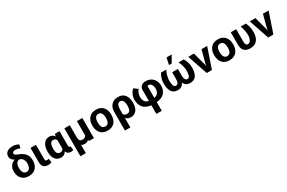

<svg xmlns="http://www.w3.org/2000/svg" viewBox="184 -2450 6522 4366"><g transform="rotate(-30 3445.5 -267.0)"><path d="M93.8 -610.8Q93.8 -685.5 147.9 -726.3Q202.1 -767.1 301.8 -767.1Q338.9 -767.1 374.8 -756.6Q410.6 -746.1 450.7 -726.6L429.2 -636.2Q402.3 -647 371.3 -654.8Q340.3 -662.6 307.1 -662.6Q269.5 -662.6 249.3 -649.7Q229 -636.7 229 -614.3Q229 -595.7 244.6 -578.6Q260.3 -561.5 305.2 -544.9Q422.4 -503.9 479 -436Q535.6 -368.2 535.6 -264.6V-254.9Q535.6 -136.2 469.5 -63.2Q403.3 9.8 285.2 9.8Q165.5 9.8 99.4 -61.8Q33.2 -133.3 33.2 -249V-258.8Q33.2 -340.3 75.4 -399.2Q117.7 -458 183.1 -474.6L185.1 -480Q140.6 -502 117.2 -534.2Q93.8 -566.4 93.8 -610.8ZM175.3 -260.7Q175.3 -189 202.4 -144Q229.5 -99.1 285.2 -99.1Q339.4 -99.1 366.5 -144Q393.6 -189 393.6 -260.7V-270.5Q393.6 -325.2 363.8 -371.3Q334 -417.5 285.2 -428.2Q230.5 -428.2 202.9 -383.8Q175.3 -339.4 175.3 -270.5Z M773.9 -527.8V-156.7Q773.9 -124.5 784.7 -112.5Q795.4 -100.6 818.4 -100.6Q832.5 -100.6 840.6 -102.3Q848.6 -104 866.2 -109.4L880.9 -6.8Q857.4 2.9 837.2 6.6Q816.9 10.3 789.6 10.3Q711.4 10.3 671.4 -30.5Q631.3 -71.3 631.3 -158.7V-527.8Z M1392.6 -527.8V-168.5Q1392.6 -131.3 1401.1 -116.9Q1409.7 -102.5 1427.7 -102.5Q1430.7 -102.5 1433.1 -103Q1435.5 -103.5 1438 -104.5L1450.2 -2.4Q1434.6 4.9 1420.9 7.6Q1407.2 10.3 1388.7 10.3Q1342.8 10.3 1312.5 -9Q1282.2 -28.3 1266.1 -69.8Q1242.2 -29.8 1209.5 -9.8Q1176.8 10.3 1130.4 10.3Q1030.8 10.3 977.8 -59.8Q924.8 -129.9 924.8 -249.5V-259.8Q924.8 -387.2 978 -462.6Q1031.2 -538.1 1131.3 -538.1Q1173.3 -538.1 1204.3 -519.8Q1235.4 -501.5 1258.8 -465.8L1269 -527.8ZM1067.4 -249.5Q1067.4 -178.7 1090.1 -138.9Q1112.8 -99.1 1166.5 -99.1Q1196.8 -99.1 1217 -111.6Q1237.3 -124 1251 -148.9Q1250.5 -152.8 1250.5 -157Q1250.5 -161.1 1250.5 -168.5V-375.5Q1236.8 -401.4 1216.8 -414.8Q1196.8 -428.2 1167.5 -428.2Q1114.3 -428.2 1090.8 -382.3Q1067.4 -336.4 1067.4 -259.8Z M1662.6 -528.3V-225.6Q1662.6 -151.4 1684.1 -126Q1705.6 -100.6 1750.5 -100.6Q1788.1 -100.6 1812 -113.8Q1835.9 -127 1849.6 -152.8V-528.3H1992.2V0H1859.4L1856.4 -32.7Q1834.5 -11.2 1807.6 -0.5Q1780.8 10.3 1747.1 10.3Q1721.7 10.3 1700.9 5.1Q1680.2 0 1662.6 -11.2V203.1H1520.5V-528.3Z M2102.5 -269Q2102.5 -389.6 2167.5 -463.9Q2232.4 -538.1 2351.1 -538.1Q2470.7 -538.1 2535.9 -463.9Q2601.1 -389.6 2601.1 -269V-258.8Q2601.1 -137.2 2536.1 -63.7Q2471.2 9.8 2352.1 9.8Q2232.4 9.8 2167.5 -63.7Q2102.5 -137.2 2102.5 -258.8ZM2244.6 -258.8Q2244.6 -185.1 2269.5 -142.3Q2294.4 -99.6 2352.1 -99.6Q2408.2 -99.6 2433.3 -142.6Q2458.5 -185.5 2458.5 -258.8V-269Q2458.5 -340.8 2433.1 -384.5Q2407.7 -428.2 2351.1 -428.2Q2294.9 -428.2 2269.8 -384.3Q2244.6 -340.3 2244.6 -269Z M3164.6 -249.5Q3164.6 -129.9 3111.8 -60.1Q3059.1 9.8 2960 9.8Q2918 9.8 2886.7 -4.6Q2855.5 -19 2832.5 -47.4L2831.1 -46.9V203.1H2689V-281.7Q2689 -398.9 2753.2 -468.5Q2817.4 -538.1 2930.7 -538.1Q3044.9 -538.1 3104.7 -462.9Q3164.6 -387.7 3164.6 -259.8ZM3022.5 -259.8Q3022.5 -336.4 2999 -382.3Q2975.6 -428.2 2923.3 -428.2Q2876 -428.2 2853.5 -384Q2831.1 -339.8 2831.1 -270.5L2830.6 -270H2831.1V-145.5Q2844.7 -122.6 2866.9 -111.1Q2889.2 -99.6 2922.9 -99.6Q2975.6 -99.6 2999 -139.2Q3022.5 -178.7 3022.5 -249.5Z M3496.6 5.9Q3351.6 -11.7 3288.1 -91.1Q3224.6 -170.4 3224.6 -289.1Q3224.6 -366.2 3254.2 -429.9Q3283.7 -493.7 3334 -534.2L3432.1 -460Q3400.4 -425.3 3384.3 -380.6Q3368.2 -335.9 3367.2 -289.1Q3367.2 -216.8 3396.5 -169.9Q3425.8 -123 3496.6 -106.9V-395Q3496.6 -456.5 3539.1 -495.6Q3581.5 -534.7 3646 -534.7Q3776.4 -534.7 3844.7 -457.3Q3913.1 -379.9 3913.1 -272Q3913.1 -160.2 3848.6 -84.5Q3784.2 -8.8 3638.7 6.8V233.4H3496.6ZM3638.7 -105.5Q3710 -120.1 3740.2 -163.6Q3770.5 -207 3770.5 -272Q3769.5 -340.8 3741.9 -382.8Q3714.4 -424.8 3663.6 -424.8Q3647.9 -424.8 3643.3 -417.5Q3638.7 -410.2 3638.7 -398.9Z M4194.3 -528.3Q4163.1 -463.9 4146.2 -401.9Q4129.4 -339.8 4127.9 -276.4Q4127.9 -197.3 4145.3 -148.2Q4162.6 -99.1 4204.1 -99.1Q4239.7 -99.1 4260.7 -131.8Q4281.7 -164.6 4281.7 -239.3V-408.2H4431.6V-239.3Q4431.6 -164.6 4452.4 -131.8Q4473.1 -99.1 4509.3 -99.1Q4549.8 -99.1 4567.6 -148.2Q4585.4 -197.3 4585.4 -276.4Q4583.5 -339.8 4566.7 -401.9Q4549.8 -463.9 4519 -528.3H4654.8Q4688 -477.1 4707.8 -414.8Q4727.5 -352.5 4727.5 -276.4Q4727.5 -142.6 4678.7 -66.2Q4629.9 10.3 4514.2 10.3Q4459.5 10.3 4419.7 -15.4Q4379.9 -41 4356.4 -92.3Q4332 -41 4292.5 -15.4Q4252.9 10.3 4199.2 10.3Q4083 10.3 4034.4 -66.2Q3985.8 -142.6 3985.8 -276.4Q3985.8 -352.5 4005.4 -414.8Q4024.9 -477.1 4058.6 -528.3ZM4338.4 -763.7H4474.1L4372.1 -585.9H4301.3Z M5011.7 -196.8 5022 -144.5H5023.4L5033.7 -196.8L5120.6 -528.3H5269.5L5089.8 0H4953.6L4773.9 -528.3H4922.9Z M5302.2 -269Q5302.2 -389.6 5367.2 -463.9Q5432.1 -538.1 5550.8 -538.1Q5670.4 -538.1 5735.6 -463.9Q5800.8 -389.6 5800.8 -269V-258.8Q5800.8 -137.2 5735.8 -63.7Q5670.9 9.8 5551.8 9.8Q5432.1 9.8 5367.2 -63.7Q5302.2 -137.2 5302.2 -258.8ZM5444.3 -258.8Q5444.3 -185.1 5469.2 -142.3Q5494.1 -99.6 5551.8 -99.6Q5607.9 -99.6 5633.1 -142.6Q5658.2 -185.5 5658.2 -258.8V-269Q5658.2 -340.8 5632.8 -384.5Q5607.4 -428.2 5550.8 -428.2Q5494.6 -428.2 5469.5 -384.3Q5444.3 -340.3 5444.3 -269Z M6031.2 -528.3V-203.6Q6031.2 -147 6047.6 -123Q6064 -99.1 6092.3 -99.1Q6142.1 -99.1 6171.1 -152.1Q6200.2 -205.1 6200.2 -276.4Q6198.7 -339.4 6186.3 -401.1Q6173.8 -462.9 6150.9 -528.3H6286.6Q6312 -476.6 6327.1 -414.6Q6342.3 -352.5 6342.3 -276.4Q6342.3 -146 6282.2 -67.9Q6222.2 10.3 6097.2 10.3Q5997.1 10.3 5943.1 -41.7Q5889.2 -93.8 5889.2 -204.6V-528.3Z M6625.5 -196.8 6635.7 -144.5H6637.2L6647.5 -196.8L6734.4 -528.3H6883.3L6703.6 0H6567.4L6387.7 -528.3H6536.6Z"/></g></svg>

Font: Roboto Web
Style: Bold
Weight: 700
Designer: Google
Version: Version 1.200310; 2013